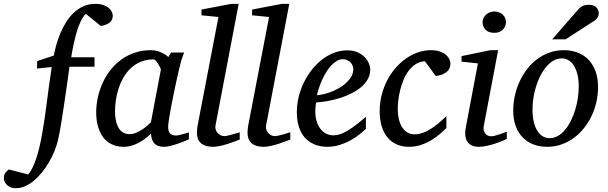

<svg xmlns="http://www.w3.org/2000/svg" viewBox="-150 -757 3184 1006"><path d="M440.9 -674.8Q440.9 -650.9 423.3 -637.9Q405.8 -625 377.9 -621.1L299.8 -684.1Q289.1 -675.3 279.8 -658.7Q270.5 -642.1 262.7 -621.1Q254.9 -600.1 248.3 -576.4Q241.7 -552.7 236.8 -530.5Q231.9 -508.3 228.5 -489Q225.1 -469.7 223.1 -457H345.2V-407.2H213.9Q212.4 -396 208.7 -368.2Q205.1 -340.3 199.7 -303.7Q194.3 -267.1 188.2 -225.3Q182.1 -183.6 176 -144.8Q169.9 -106 164.1 -73.2Q158.2 -40.5 153.8 -22Q147 5.9 135 35.4Q123 64.9 106.7 92.8Q90.3 120.6 70.6 145.5Q50.8 170.4 28.6 189Q6.3 207.5 -17.8 218.3Q-42 229 -66.9 229Q-85.9 229 -98.4 222.7Q-110.8 216.3 -117.7 207.8Q-124.5 199.2 -127.2 191.2Q-129.9 183.1 -129.9 179.2Q-129.9 160.2 -122.6 149.7Q-115.2 139.2 -104 130.9L-2 157.2Q11.2 141.1 22.2 117.7Q33.2 94.2 42.2 65.9Q51.3 37.6 58.6 5.1Q65.9 -27.3 71.8 -62Q84.5 -132.8 95.2 -220Q106 -307.1 121.1 -405.8L43.9 -397.9L44.9 -437L131.8 -465.8Q136.7 -492.2 145.3 -522.7Q153.8 -553.2 166.5 -583.3Q179.2 -613.3 196.5 -641.1Q213.9 -668.9 236.3 -690.2Q258.8 -711.4 286.9 -724.1Q314.9 -736.8 349.1 -736.8Q374.5 -736.8 392.1 -730.5Q409.7 -724.1 420.4 -714.6Q431.2 -705.1 436 -694.3Q440.9 -683.6 440.9 -674.8Z M692.9 -392.1Q693.4 -394.5 689.2 -403.3Q685.1 -412.1 679.2 -421.6Q673.3 -431.2 666.7 -438.5Q660.2 -445.8 655.8 -445.8Q617.7 -445.8 587.6 -433.3Q557.6 -420.9 535.2 -399.7Q512.7 -378.4 496.8 -350.6Q481 -322.8 471.2 -292.5Q461.4 -262.2 457 -231.4Q452.6 -200.7 452.6 -172.9Q452.6 -151.9 456.1 -130.9Q459.5 -109.9 468 -92.8Q476.6 -75.7 491.5 -64.9Q506.3 -54.2 529.8 -54.2Q547.4 -54.2 564.9 -62Q582.5 -69.8 597.7 -80.1Q612.8 -90.3 624 -100.6Q635.3 -110.8 640.6 -116.2ZM839.8 -26.9Q834 -24.4 818.4 -17.8Q802.7 -11.2 783.4 -4.6Q764.2 2 744.4 7.1Q724.6 12.2 710 12.2Q691.9 12.2 679.4 7.8Q667 3.4 658.9 -5.4Q650.9 -14.2 646.5 -26.9Q642.1 -39.6 640.6 -56.2Q629.4 -45.4 614.3 -33.4Q599.1 -21.5 580.8 -11.2Q562.5 -1 541.7 5.6Q521 12.2 498.5 12.2Q469.2 12.2 447 3.9Q424.8 -4.4 408.7 -18.3Q392.6 -32.2 382.1 -50.5Q371.6 -68.8 365.2 -88.6Q358.9 -108.4 356.4 -128.7Q354 -148.9 354 -167Q354 -205.6 362.3 -244.9Q370.6 -284.2 387 -320.6Q403.3 -356.9 427.7 -388.7Q452.1 -420.4 484.1 -443.8Q516.1 -467.3 555.4 -480.7Q594.7 -494.1 641.6 -494.1Q655.3 -494.1 668.7 -491Q682.1 -487.8 693.8 -482.7Q705.6 -477.5 715.3 -471.2Q725.1 -464.8 731.9 -458L746.6 -481.9H814.9Q812.5 -476.1 809.6 -468Q806.6 -460 803.7 -451.7Q800.8 -443.4 798.6 -436Q796.4 -428.7 795.9 -424.8Q792.5 -411.6 786.1 -385Q779.8 -358.4 772.7 -325.2Q765.6 -292 758.1 -255.6Q750.5 -219.2 744.6 -186.8Q738.8 -154.3 734.9 -129.2Q731 -104 731 -92.8Q731 -66.4 742.2 -56.6Q753.4 -46.9 773.9 -46.9Q778.8 -46.9 788.3 -49.1Q797.9 -51.3 808.1 -54.2Q818.4 -57.1 827.1 -59.6Q835.9 -62 839.8 -63Z M1106 -25.9Q1100.1 -23.4 1084 -17.3Q1067.9 -11.2 1047.9 -4.6Q1027.8 2 1006.1 7.1Q984.4 12.2 966.8 12.2Q943.8 12.2 927.7 6.8Q911.6 1.5 901.4 -8.3Q891.1 -18.1 886.5 -31.5Q881.8 -44.9 881.8 -61Q881.8 -76.2 884.8 -96.2L994.6 -668L905.8 -676.8V-707L1062 -736.8H1100.6L979 -99.1Q977.1 -88.9 980 -78.9Q982.9 -68.8 989.3 -61.3Q995.6 -53.7 1004.9 -48.8Q1014.2 -43.9 1024.9 -43.9Q1032.2 -43.9 1044.2 -46.6Q1056.2 -49.3 1068.4 -52.7Q1080.6 -56.2 1091.1 -59.6Q1101.6 -63 1106 -64Z M1371.1 -25.9Q1365.2 -23.4 1349.1 -17.3Q1333 -11.2 1313 -4.6Q1293 2 1271.2 7.1Q1249.5 12.2 1231.9 12.2Q1209 12.2 1192.9 6.8Q1176.8 1.5 1166.5 -8.3Q1156.2 -18.1 1151.6 -31.5Q1147 -44.9 1147 -61Q1147 -76.2 1149.9 -96.2L1259.8 -668L1170.9 -676.8V-707L1327.1 -736.8H1365.7L1244.1 -99.1Q1242.2 -88.9 1245.1 -78.9Q1248 -68.8 1254.4 -61.3Q1260.7 -53.7 1270 -48.8Q1279.3 -43.9 1290 -43.9Q1297.4 -43.9 1309.3 -46.6Q1321.3 -49.3 1333.5 -52.7Q1345.7 -56.2 1356.2 -59.6Q1366.7 -63 1371.1 -64Z M1701.2 -394Q1701.2 -403.8 1697.3 -413.3Q1693.4 -422.9 1686.5 -430.2Q1679.7 -437.5 1669.4 -442.1Q1659.2 -446.8 1647 -446.8Q1630.4 -446.8 1615.2 -438Q1600.1 -429.2 1586.2 -414.6Q1572.3 -399.9 1560.3 -380.9Q1548.3 -361.8 1538.8 -340.8Q1529.3 -319.8 1522 -298.3Q1514.6 -276.9 1510.3 -257.8Q1542 -260.7 1575.9 -272.5Q1609.9 -284.2 1637.7 -302.5Q1665.5 -320.8 1683.3 -344.2Q1701.2 -367.7 1701.2 -394ZM1790 -393.1Q1790 -365.7 1777.3 -342.8Q1764.6 -319.8 1742.9 -301.3Q1721.2 -282.7 1692.6 -268.3Q1664.1 -253.9 1632.6 -243.9Q1601.1 -233.9 1568.4 -227.8Q1535.6 -221.7 1505.9 -220.2Q1504.4 -210.4 1503.2 -196.8Q1502 -183.1 1502 -173.8Q1502 -146.5 1508.5 -123.5Q1515.1 -100.6 1527.6 -83.7Q1540 -66.9 1557.6 -57.4Q1575.2 -47.9 1597.2 -47.9Q1630.9 -47.9 1671.4 -72.3Q1711.9 -96.7 1767.1 -145V-82Q1752.9 -68.4 1732.4 -52Q1711.9 -35.6 1685.8 -21.2Q1659.7 -6.8 1628.9 2.7Q1598.1 12.2 1564 12.2Q1548.8 12.2 1531 9.3Q1513.2 6.3 1495.6 -1.2Q1478 -8.8 1461.7 -22Q1445.3 -35.2 1432.9 -55.4Q1420.4 -75.7 1412.8 -103.8Q1405.3 -131.8 1405.3 -169.9Q1405.3 -209.5 1414.8 -248.8Q1424.3 -288.1 1441.7 -324Q1459 -359.9 1483.4 -390.9Q1507.8 -421.9 1537.1 -444.6Q1566.4 -467.3 1599.9 -480.2Q1633.3 -493.2 1668.9 -493.2Q1703.6 -493.2 1726.8 -481.7Q1750 -470.2 1764.2 -454.1Q1778.3 -438 1784.2 -420.9Q1790 -403.8 1790 -393.1Z M2210 -423.8Q2210 -414.1 2207 -403.8Q2204.1 -393.6 2195.6 -384.8Q2187 -376 2172.1 -368.9Q2157.2 -361.8 2133.3 -358.9L2076.2 -436Q2049.3 -434.6 2028.3 -421.1Q2007.3 -407.7 1991.5 -386.7Q1975.6 -365.7 1964.6 -339.1Q1953.6 -312.5 1946.8 -285.2Q1939.9 -257.8 1937 -231.9Q1934.1 -206.1 1934.1 -186Q1934.1 -161.6 1938.7 -137.9Q1943.4 -114.3 1953.9 -95.5Q1964.4 -76.7 1981.2 -64.9Q1998 -53.2 2022.9 -53.2Q2043 -53.2 2063.5 -60.3Q2084 -67.4 2104.7 -80.1Q2125.5 -92.8 2146.5 -110.4Q2167.5 -127.9 2189 -148.9V-85.9Q2173.3 -70.8 2153.3 -53.7Q2133.3 -36.6 2108.9 -22Q2084.5 -7.3 2055.4 2.4Q2026.4 12.2 1993.2 12.2Q1957.5 12.2 1929 -0.2Q1900.4 -12.7 1880.6 -36.4Q1860.8 -60.1 1850.1 -94.7Q1839.4 -129.4 1839.4 -173.8Q1839.4 -218.8 1849.9 -259.8Q1860.4 -300.8 1878.9 -336.4Q1897.5 -372.1 1922.9 -401.1Q1948.2 -430.2 1978 -450.9Q2007.8 -471.7 2041 -482.9Q2074.2 -494.1 2107.9 -494.1Q2134.8 -494.1 2154.3 -487.3Q2173.8 -480.5 2186 -470.2Q2198.2 -460 2204.1 -447.5Q2210 -435.1 2210 -423.8Z M2505.4 -28.8Q2499.5 -26.4 2483.9 -19.5Q2468.3 -12.7 2447.3 -5.6Q2426.3 1.5 2403.1 6.8Q2379.9 12.2 2359.4 12.2Q2333.5 12.2 2318.4 3.4Q2303.2 -5.4 2295.9 -19.5Q2288.6 -33.7 2287.6 -51.3Q2286.6 -68.8 2290 -85.9L2354 -424.8L2268.1 -434.1V-462.9L2418.9 -494.1H2460L2384.3 -94.2Q2382.3 -84 2384.5 -74.7Q2386.7 -65.4 2391.8 -58.3Q2397 -51.3 2405 -47.1Q2413.1 -43 2423.3 -43Q2432.1 -43 2444.1 -46.1Q2456.1 -49.3 2468 -53.5Q2480 -57.6 2490.2 -61.5Q2500.5 -65.4 2505.4 -66.9ZM2501 -641.1Q2501 -629.9 2496.8 -619.9Q2492.7 -609.9 2485.1 -602.1Q2477.5 -594.2 2466.3 -589.6Q2455.1 -585 2440.4 -585Q2409.7 -585 2394 -601.3Q2378.4 -617.7 2378.4 -641.1Q2378.4 -650.9 2382.6 -660.6Q2386.7 -670.4 2394.8 -678.5Q2402.8 -686.5 2414.6 -691.7Q2426.3 -696.8 2441.4 -696.8Q2455.6 -696.8 2466.6 -691.9Q2477.5 -687 2485.4 -679.2Q2493.2 -671.4 2497.1 -661.4Q2501 -651.4 2501 -641.1Z M2882.3 -304.2Q2882.3 -339.8 2875.5 -367.2Q2868.7 -394.5 2856.9 -413.1Q2845.2 -431.6 2828.9 -441.4Q2812.5 -451.2 2793.5 -451.2Q2760.7 -451.2 2732.7 -427.5Q2704.6 -403.8 2684.1 -365.5Q2663.6 -327.1 2651.9 -279.1Q2640.1 -231 2640.1 -182.1Q2640.1 -145 2647 -117.2Q2653.8 -89.4 2666 -70.6Q2678.2 -51.8 2694.3 -42.5Q2710.4 -33.2 2729.5 -33.2Q2752.9 -33.2 2773.7 -45.2Q2794.4 -57.1 2811.3 -77.4Q2828.1 -97.7 2841.3 -124.5Q2854.5 -151.4 2863.8 -181.4Q2873 -211.4 2877.7 -243.2Q2882.3 -274.9 2882.3 -304.2ZM2983.4 -299.8Q2983.4 -259.3 2974.4 -220.5Q2965.3 -181.6 2948.5 -147Q2931.6 -112.3 2908 -83.3Q2884.3 -54.2 2854.7 -33Q2825.2 -11.7 2790.5 0.2Q2755.9 12.2 2717.3 12.2Q2676.3 12.2 2643.1 -1Q2609.9 -14.2 2586.9 -38.8Q2564 -63.5 2551.5 -98.4Q2539.1 -133.3 2539.1 -176.8Q2539.1 -217.3 2547.9 -256.6Q2556.6 -295.9 2573 -331.1Q2589.4 -366.2 2612.8 -396.2Q2636.2 -426.3 2665.8 -448Q2695.3 -469.7 2730.2 -481.9Q2765.1 -494.1 2804.2 -494.1Q2840.3 -494.1 2872.8 -482.9Q2905.3 -471.7 2929.9 -447.8Q2954.6 -423.8 2969 -387.2Q2983.4 -350.6 2983.4 -299.8ZM2987.3 -689Q2987.3 -674.8 2981 -665.3Q2974.6 -655.8 2963.4 -647.9L2813.5 -550.8H2743.2L2879.4 -707Q2884.3 -712.9 2889.6 -717.3Q2895 -721.7 2901.6 -725.1Q2908.2 -728.5 2916.7 -730.2Q2925.3 -731.9 2936.5 -731.9Q2949.7 -731.9 2959.2 -728Q2968.8 -724.1 2974.9 -718Q2981 -711.9 2984.1 -704.1Q2987.3 -696.3 2987.3 -689Z"/></svg>

Font: Charis SIL
Style: Italic
Weight: 400
Italic angle: -11°
Foundry: SIL International
Version: Version 4.112